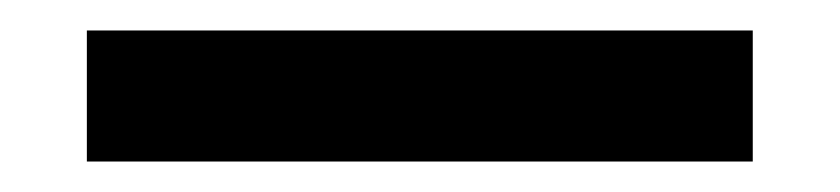

<svg xmlns="http://www.w3.org/2000/svg" viewBox="-20 40 551 126"><path d="M37 60H474V146H37Z"/></svg>

Font: Encode Sans Compressed
Style: SemiBold
Weight: 600
Designer: Pablo Impallari, Andres Torresi
Foundry: Pablo Impallari, Andres Torresi
Version: Version 1.000; ttfautohint (v1.00) -l 8 -r 50 -G 200 -x 14 -